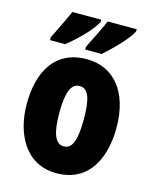

<svg xmlns="http://www.w3.org/2000/svg" viewBox="-116 -844 748 932"><g transform="rotate(15 258.0 -378.0)"><path d="M454 -756V-766H308C298 -741 274 -692 238 -620V-606H321C367 -647 438 -718 454 -756ZM276 -756V-766H131C120 -742 97 -693 61 -620V-606H137C194 -651 258 -716 276 -756ZM483 -278C483 -460 393 -563 259 -563C97 -563 32 -437 32 -278C32 -132 100 10 257 10C427 10 483 -136 483 -278ZM196 -276C196 -380 215 -428 258 -428C303 -428 319 -379 319 -278C319 -176 303 -125 258 -125C215 -125 196 -177 196 -276Z"/></g></svg>

Font: Noto Sans Lao ExtraCondensed Black
Style: Regular
Weight: 900
Width: 2
Designer: Monotype Design Team
Foundry: Monotype Imaging Inc.
Version: Version 2.003